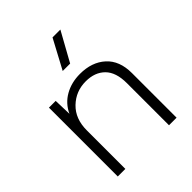

<svg xmlns="http://www.w3.org/2000/svg" viewBox="-207 -864 986 986"><g transform="rotate(-45 286.5 -371.0)"><path d="M308 -510Q394 -510 447 -462Q500 -414 500 -324V0H445V-306Q445 -385 406.5 -423.5Q368 -462 302 -462Q230 -462 179 -413Q128 -364 128 -280V0H73V-500H122L125 -403Q149 -455 197.5 -482.5Q246 -510 308 -510ZM256 -583 341 -742H398L310 -583Z"/></g></svg>

Font: Human Sans Light
Style: Regular
Weight: 300
Designer: Tim Radville
Foundry: Continuum
Version: Version 1.000;FEAKit 1.0